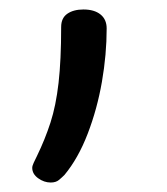

<svg xmlns="http://www.w3.org/2000/svg" viewBox="-20 -104 353 405"><path d="M87 281Q73 281 60.5 272Q48 263 48 250Q48 246 51 239.5Q54 233 58 225Q75 190 86.5 154.5Q98 119 103.5 71Q109 23 109 -47Q109 -66 122 -75Q135 -84 156 -84Q179 -84 192 -73.5Q205 -63 205 -44Q205 11 195 68.5Q185 126 165 178Q145 230 116 265Q111 270 104.5 275.5Q98 281 87 281Z"/></svg>

Font: Playwrite BE WAL
Style: Regular
Weight: 400
Designer: Veronika Burian, José Scaglione
Foundry: TypeTogether
Version: Version 1.002